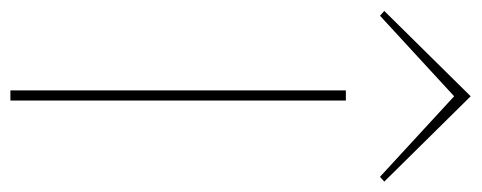

<svg xmlns="http://www.w3.org/2000/svg" viewBox="-350 -612 903 360"><g transform="rotate(90 101.0 -431.5)"><path d="M261 -701 252 -693 101 -832 -50 -693 -59 -701 101 -863ZM109 0H90V-629H109Z"/></g></svg>

Font: TypoPRO Sinkin Sans
Style: 100 Thin
Weight: 100
Designer: Keith Bates
Foundry: K-Type
Version: Sinkin Sans (version 1.0)  by Keith Bates   •   © 2014   www